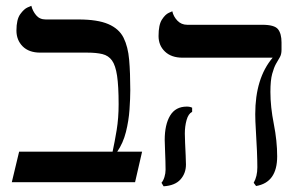

<svg xmlns="http://www.w3.org/2000/svg" viewBox="-20 -633 1042 667"><path d="M252 -565.4Q318.8 -565.4 356.2 -549.3Q393.6 -533.2 409.2 -502Q424.8 -470.7 428.7 -425Q432.6 -379.4 432.6 -319.8Q432.6 -291.5 429.9 -252.4Q427.2 -213.4 417.5 -174.6Q407.7 -135.7 387.2 -106H473.6L449.2 0H21L46.4 -106H371.1Q378.4 -139.6 385.3 -181.2Q392.1 -222.7 392.1 -271Q392.1 -334 386.7 -369.9Q381.3 -405.8 369.1 -422.9Q356.9 -439.9 335.7 -445.1Q314.5 -450.2 283.2 -450.2H119.6Q80.6 -450.2 58.8 -471.9Q37.1 -493.7 37.1 -526.9Q37.1 -565.4 50.3 -583.7Q63.5 -602.1 76.2 -607.4Q88.9 -612.8 88.9 -612.8Q93.3 -594.7 105.5 -580.1Q117.7 -565.4 138.7 -565.4Z M919.4 -313.5Q919.4 -261.7 931.2 -202.4Q942.9 -143.1 942.9 -89.8Q942.9 1 869.6 13.2L861.3 2Q874 -20 874 -51.8Q874 -74.2 872.6 -109.4Q871.1 -144.5 868.9 -179.4Q866.7 -214.4 866.7 -236.3Q866.7 -361.3 927.2 -432.6H614.3Q575.2 -432.6 553 -453.9Q530.8 -475.1 530.8 -507.8Q530.8 -546.9 542.5 -564.9Q554.2 -583 566.4 -588.4Q578.6 -593.8 578.6 -593.8Q582.5 -575.7 596.2 -561.3Q609.9 -546.9 630.4 -546.9H891.1Q933.6 -546.9 945.8 -531.5Q958 -516.1 958 -485.4V-460Q958 -443.8 951.9 -433.8Q945.8 -423.8 938.7 -411.1Q931.6 -398.4 925.5 -376.2Q919.4 -354 919.4 -313.5ZM622.1 -168.9Q622.1 -158.7 623 -137Q624 -115.2 625 -93.5Q626 -71.8 626 -61.5Q626 -30.8 606.9 -9.5Q587.9 11.7 548.3 14.2L541 2Q547.4 -5.4 551.3 -18.1Q555.2 -30.8 555.2 -43.5Q555.2 -52.7 554.7 -73.5Q554.2 -94.2 553.2 -115.5Q552.2 -136.7 552.2 -146.5Q552.2 -200.2 571 -231.4Q589.8 -262.7 628.9 -262.7Q640.1 -262.7 647.5 -258.8V-244.6Q634.3 -237.8 628.2 -216.1Q622.1 -194.3 622.1 -168.9Z"/></svg>

Font: Kurinto Seri
Style: Regular
Weight: 400
Designer: Kurinto was developed by Clint Goss from a range of fonts that are compatible with the SIL Open Font License Version 1.1
Foundry: Clinton F. Goss
Version: Version 2.196; July 25, 2020